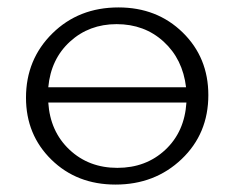

<svg xmlns="http://www.w3.org/2000/svg" viewBox="-20 -491 632 517"><path d="M299 -471Q403 -471 472 -403.5Q541 -336 541 -235Q541 -131 469 -62.5Q397 6 291 6Q187 6 118.5 -61Q50 -128 50 -228Q50 -331 121 -401Q192 -471 299 -471ZM294 -426Q220 -426 168.5 -379Q117 -332 110 -256H481Q472 -332 420.5 -379Q369 -426 294 -426ZM482 -215H110Q115 -137 167 -88Q219 -39 296 -39Q373 -39 425 -87.5Q477 -136 482 -215Z"/></svg>

Font: EauTestSC Semilight
Style: Regular
Weight: 300
Designer: Christian Thalmann (Catharsis Fonts)
Version: Version 0.001;PS 000.001;hotconv 1.0.88;makeotf.lib2.5.64775